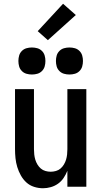

<svg xmlns="http://www.w3.org/2000/svg" viewBox="-20 -995 540 1023"><path d="M209 8Q185 8 161.5 0.5Q138 -7 120.5 -23Q103 -39 91 -60.5Q79 -82 72 -105Q65 -128 62.5 -152Q60 -176 60 -200V-520H161V-200Q161 -186 162.5 -172Q164 -158 168 -144.5Q172 -131 179.5 -118.5Q187 -106 197.5 -97Q208 -88 222 -84Q236 -80 250 -80Q264 -80 278 -84Q292 -88 302.5 -97Q313 -106 320.5 -118.5Q328 -131 332 -144.5Q336 -158 337.5 -172Q339 -186 339 -200V-520H440V0H339V-85Q331 -65 319 -47Q307 -29 289.5 -16.5Q272 -4 251 2Q230 8 209 8ZM350 -598Q335 -598 321 -602Q307 -606 296.5 -616.5Q286 -627 282 -641Q278 -655 278 -670Q278 -685 282 -699Q286 -713 296.5 -723.5Q307 -734 321 -738Q335 -742 350 -742Q365 -742 379 -738Q393 -734 403.5 -723.5Q414 -713 418 -699Q422 -685 422 -670Q422 -655 418 -641Q414 -627 403.5 -616.5Q393 -606 379 -602Q365 -598 350 -598ZM150 -598Q135 -598 121 -602Q107 -606 96.5 -616.5Q86 -627 82 -641Q78 -655 78 -670Q78 -685 82 -699Q86 -713 96.5 -723.5Q107 -734 121 -738Q135 -742 150 -742Q165 -742 179 -738Q193 -734 203.5 -723.5Q214 -713 218 -699Q222 -685 222 -670Q222 -655 218 -641Q214 -627 203.5 -616.5Q193 -606 179 -602Q165 -598 150 -598ZM235 -781 181 -829 316 -975 384 -915Z"/></svg>

Font: Zed Sans Semibold
Style: Regular
Weight: 600
Designer: Belleve Invis
Foundry: Belleve Invis
Version: Version 1.0.0; ttfautohint (v1.8.4)